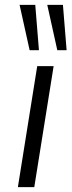

<svg xmlns="http://www.w3.org/2000/svg" viewBox="-20 -764 292 784"><path d="M53 0 132 -494H199L120 0ZM214 -559 173 -744H237L252 -559ZM101 -559 60 -744H124L139 -559Z"/></svg>

Font: Nunito Sans 7pt SemiCondensed Light
Style: Italic
Weight: 300
Width: 4
Italic angle: -9°
Designer: Vernon Adams
Foundry: Vernon Adams
Version: Version 3.101;gftools[0.9.27]